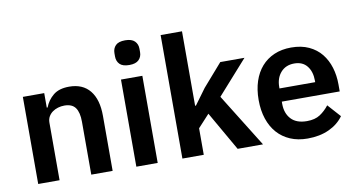

<svg xmlns="http://www.w3.org/2000/svg" viewBox="-74 -934 2108 1133"><g transform="rotate(-10 980.0 -367.0)"><path d="M74 0V-522H202V-435H207Q223 -477 257.5 -505.5Q292 -534 353 -534Q434 -534 477 -481Q520 -428 520 -330V0H392V-317Q392 -373 372 -401Q352 -429 306 -429Q286 -429 267.5 -423.5Q249 -418 234.5 -407.5Q220 -397 211 -381.5Q202 -366 202 -345V0Z M726 -598Q686 -598 668.5 -616Q651 -634 651 -662V-682Q651 -710 668.5 -728Q686 -746 726 -746Q765 -746 783 -728Q801 -710 801 -682V-662Q801 -634 783 -616Q765 -598 726 -598ZM662 -522H790V0H662Z M938 -740H1066V-294H1071L1140 -388L1257 -522H1402L1222 -320L1421 0H1269L1135 -234L1066 -159V0H938Z M1687 12Q1629 12 1583.5 -7.5Q1538 -27 1506.5 -62.5Q1475 -98 1458 -148.5Q1441 -199 1441 -262Q1441 -324 1457.5 -374Q1474 -424 1505 -459.5Q1536 -495 1581 -514.5Q1626 -534 1683 -534Q1744 -534 1789 -513Q1834 -492 1863 -456Q1892 -420 1906.5 -372.5Q1921 -325 1921 -271V-229H1574V-216Q1574 -159 1606 -124.5Q1638 -90 1701 -90Q1749 -90 1779.5 -110Q1810 -130 1834 -161L1903 -84Q1871 -39 1815.5 -13.5Q1760 12 1687 12ZM1685 -438Q1634 -438 1604 -404Q1574 -370 1574 -316V-308H1788V-317Q1788 -371 1761.5 -404.5Q1735 -438 1685 -438Z"/></g></svg>

Font: IBM Plex Sans Arabic SemiBold
Style: Regular
Weight: 600
Designer: Mike Abbink, Paul van der Laan, Pieter van Rosmalen, Wael Morcos, Khajak Apelian
Foundry: Bold Monday
Version: Version 1.1